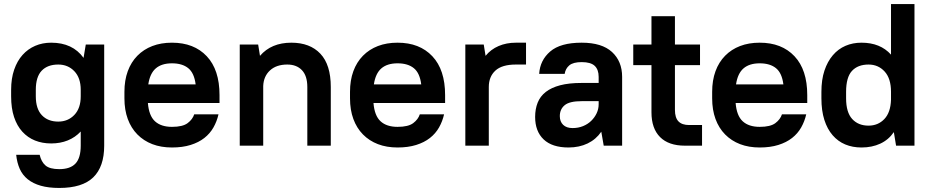

<svg xmlns="http://www.w3.org/2000/svg" viewBox="-20 -720 4605 949"><path d="M233 -11Q189 -11 153 -25.5Q117 -40 90.5 -69Q64 -98 49.5 -141.5Q35 -185 35 -244V-276Q35 -332 50 -375.5Q65 -419 91.5 -448.5Q118 -478 154 -493.5Q190 -509 233 -509Q339 -509 393 -434L404 -500H495V0Q495 104 441 156.5Q387 209 273 209Q220 209 181.5 198Q143 187 117 166Q91 145 77.5 114.5Q64 84 60 45H176Q184 80 205 98Q226 116 273 116Q327 116 353 88.5Q379 61 379 0V-70Q352 -41 315 -26Q278 -11 233 -11ZM268 -119Q316 -119 347.5 -152Q379 -185 379 -244V-276Q379 -335 347.5 -368Q316 -401 268 -401Q215 -401 186 -370.5Q157 -340 157 -276V-244Q157 -182 187 -150.5Q217 -119 268 -119Z M830 9Q776 9 733 -7.5Q690 -24 659 -55.5Q628 -87 611.5 -132Q595 -177 595 -234V-266Q595 -323 611.5 -368Q628 -413 659 -444.5Q690 -476 733 -492.5Q776 -509 830 -509Q939 -509 1002 -442Q1065 -375 1065 -250V-211H711Q716 -148 746 -120.5Q776 -93 830 -93Q883 -93 907.5 -111.5Q932 -130 940 -155H1060Q1052 -120 1035 -90Q1018 -60 990 -38Q962 -16 922 -3.5Q882 9 830 9ZM830 -407Q779 -407 750 -382Q721 -357 713 -303H947Q940 -359 910.5 -383Q881 -407 830 -407Z M1165 -500H1256L1265 -444Q1321 -509 1420 -509Q1512 -509 1563.5 -454.5Q1615 -400 1615 -290V0H1499V-290Q1499 -345 1472.5 -373Q1446 -401 1400 -401Q1346 -401 1314.5 -372Q1283 -343 1281 -295V0H1165Z M1945 9Q1891 9 1848 -7.5Q1805 -24 1774 -55.5Q1743 -87 1726.5 -132Q1710 -177 1710 -234V-266Q1710 -323 1726.5 -368Q1743 -413 1774 -444.5Q1805 -476 1848 -492.5Q1891 -509 1945 -509Q2054 -509 2117 -442Q2180 -375 2180 -250V-211H1826Q1831 -148 1861 -120.5Q1891 -93 1945 -93Q1998 -93 2022.5 -111.5Q2047 -130 2055 -155H2175Q2167 -120 2150 -90Q2133 -60 2105 -38Q2077 -16 2037 -3.5Q1997 9 1945 9ZM1945 -407Q1894 -407 1865 -382Q1836 -357 1828 -303H2062Q2055 -359 2025.5 -383Q1996 -407 1945 -407Z M2280 -500H2371L2380 -444Q2406 -476 2444.5 -492.5Q2483 -509 2530 -509H2580V-401H2530Q2461 -401 2428.5 -371Q2396 -341 2396 -290V0H2280Z M2790 9Q2709 9 2667 -31Q2625 -71 2625 -142Q2625 -181 2637.5 -212.5Q2650 -244 2677.5 -265.5Q2705 -287 2748.5 -298.5Q2792 -310 2855 -310H2939V-340Q2939 -376 2919.5 -394.5Q2900 -413 2855 -413Q2813 -413 2794 -397Q2775 -381 2771 -355H2645Q2649 -422 2699.5 -465.5Q2750 -509 2855 -509Q2955 -509 3005 -463Q3055 -417 3055 -340V0H2964L2952 -69Q2926 -31 2884.5 -11Q2843 9 2790 9ZM2810 -87Q2838 -87 2861.5 -96.5Q2885 -106 2902 -122.5Q2919 -139 2929 -160Q2939 -181 2939 -205V-220H2855Q2795 -220 2771 -200Q2747 -180 2747 -146Q2747 -119 2763.5 -103Q2780 -87 2810 -87Z M3110 -500H3200V-640H3316V-500H3440V-398H3316V-177Q3316 -138 3333.5 -120Q3351 -102 3386 -102H3450V0H3365Q3285 0 3242.5 -42.5Q3200 -85 3200 -165V-398H3110Z M3735 9Q3681 9 3638 -7.5Q3595 -24 3564 -55.5Q3533 -87 3516.5 -132Q3500 -177 3500 -234V-266Q3500 -323 3516.5 -368Q3533 -413 3564 -444.5Q3595 -476 3638 -492.5Q3681 -509 3735 -509Q3844 -509 3907 -442Q3970 -375 3970 -250V-211H3616Q3621 -148 3651 -120.5Q3681 -93 3735 -93Q3788 -93 3812.5 -111.5Q3837 -130 3845 -155H3965Q3957 -120 3940 -90Q3923 -60 3895 -38Q3867 -16 3827 -3.5Q3787 9 3735 9ZM3735 -407Q3684 -407 3655 -382Q3626 -357 3618 -303H3852Q3845 -359 3815.5 -383Q3786 -407 3735 -407Z M4238 9Q4194 9 4158 -6Q4122 -21 4095.5 -51.5Q4069 -82 4054.5 -127.5Q4040 -173 4040 -234V-266Q4040 -326 4055 -371Q4070 -416 4096.5 -447Q4123 -478 4159 -493.5Q4195 -509 4238 -509Q4331 -509 4384 -450V-700H4500V0H4409L4398 -67Q4372 -29 4331 -10Q4290 9 4238 9ZM4273 -99Q4320 -99 4351 -131.5Q4382 -164 4384 -227V-266Q4384 -332 4352.5 -366.5Q4321 -401 4273 -401Q4220 -401 4191 -369.5Q4162 -338 4162 -266V-234Q4162 -165 4192 -132Q4222 -99 4273 -99Z"/></svg>

Font: PT Root UI Web Bold
Style: Regular
Weight: 700
Designer: Vitaly Kuzmin
Foundry: ParaType Ltd.
Version: Version 1.000W